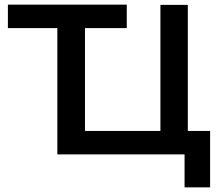

<svg xmlns="http://www.w3.org/2000/svg" viewBox="-20 -664 944 827"><path d="M885 -100V143H775V1H228V0H227V-543H14V-644H526V-543H346V-100H671V-643H789V-100Z"/></svg>

Font: Montserrat Ace
Style: Bold
Weight: 600
Designer: Julieta Ulanovsky
Foundry: Julieta Ulanovsky
Version: Version 1